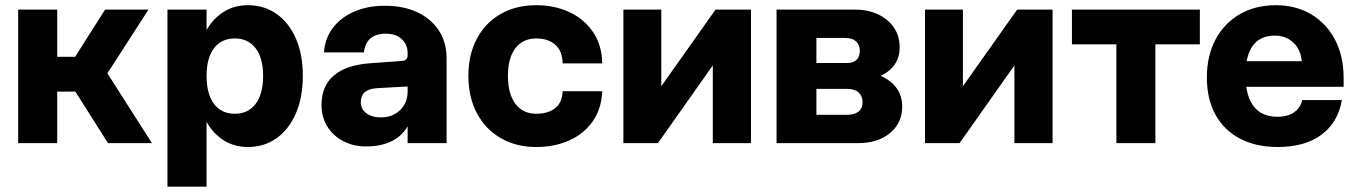

<svg xmlns="http://www.w3.org/2000/svg" viewBox="-20 -536 5084 719"><path d="M220.4 -258.8 373.5 -500H536.1L378.6 -256L378.9 -266.6L549 0H384.5ZM48 -500H194.3V-323.3H326.3L324.6 -193H194.3V0H48Z M607.1 -500V163H753.5V-500ZM713.6 -251.9Q713.6 -172 737.8 -111.9Q762 -51.9 805.8 -18.7Q849.6 14.5 908.4 14.5Q969.8 14.5 1016.1 -18.7Q1062.4 -51.9 1088.2 -111.9Q1114 -172 1114 -251.9Q1114 -331.9 1088.2 -391.3Q1062.4 -450.8 1016.1 -483.6Q969.8 -516.5 908.4 -516.5Q849.6 -516.5 805.8 -483.6Q762 -450.8 737.8 -391.3Q713.6 -331.9 713.6 -251.9ZM965.3 -252Q965.3 -184.3 937.3 -147.1Q909.3 -110 859.4 -110Q809.1 -110 781.3 -147.1Q753.5 -184.3 753.5 -252Q753.5 -318.6 781.3 -355.3Q809.1 -392 859.4 -392Q909.3 -392 937.3 -355.3Q965.3 -318.6 965.3 -252Z M1652.4 -318.5Q1652.4 -377.3 1623.6 -421.4Q1594.7 -465.6 1543.1 -490Q1491.5 -514.4 1422 -514.4Q1356.7 -514.4 1306.6 -492.6Q1256.4 -470.8 1226.5 -431.5Q1196.7 -392.3 1193.2 -339.8H1342.9Q1351.1 -409.9 1424.9 -409.9Q1462.8 -409.9 1484.6 -389.4Q1506.5 -368.9 1506.5 -336.9V0H1652.4ZM1534.6 -186 1506.5 -193.2Q1506.5 -150.6 1478.1 -123.5Q1449.8 -96.4 1406.1 -96.4Q1372.5 -96.4 1351.8 -112Q1331.1 -127.7 1331.1 -153.4Q1331.1 -202.4 1392.2 -205.8L1507.8 -212.3L1506.5 -329.8Q1506.5 -318.4 1500.4 -313.1Q1494.3 -307.9 1478.9 -307.3L1369.6 -299.4Q1278.4 -293.6 1231.2 -254.2Q1184 -214.8 1184 -142.5Q1184 -97.6 1205.6 -62.6Q1227.3 -27.5 1265.2 -7.6Q1303.1 12.4 1351.9 12.4Q1408.1 12.4 1449.1 -8.5Q1490 -29.4 1512.3 -73.3Q1534.6 -117.2 1534.6 -186Z M1734 -252Q1734 -172 1766 -111.9Q1798 -51.9 1855.2 -18.7Q1912.4 14.5 1988.4 14.5Q2057 14.5 2111.6 -10.1Q2166.3 -34.6 2199.3 -81.3Q2232.3 -128.1 2235.3 -194.5H2087.1Q2085 -150.7 2058.3 -130.4Q2031.6 -110 1988.4 -110Q1938.2 -110 1910.2 -147.1Q1882.1 -184.3 1882.1 -252Q1882.1 -318.9 1910.1 -355.4Q1938.1 -392 1988.4 -392Q2032.1 -392 2058.9 -369Q2085.8 -346.1 2087.1 -298.7H2235.3Q2233.9 -367.3 2200.9 -415.8Q2168 -464.4 2112.7 -490.4Q2057.3 -516.5 1988.4 -516.5Q1912.1 -516.5 1854.8 -483.6Q1797.6 -450.8 1765.8 -391.2Q1734 -331.7 1734 -252Z M2456.4 -500H2314.5V0H2443.8L2649.3 -291.1V0H2792.2V-500H2659.5L2456.4 -213.1Z M3152 -106.1H3037.3V-203.3H3152.6Q3180.1 -203.3 3195.1 -189.9Q3210.1 -176.5 3210.1 -152.9Q3210.1 -130.2 3195 -118.2Q3179.8 -106.1 3152 -106.1ZM3152.6 -300.1H3037.3V-393.9H3145.5Q3171.4 -393.9 3185.6 -381.1Q3199.8 -368.3 3199.8 -345.1Q3199.8 -323.9 3187.7 -312Q3175.6 -300.1 3152.6 -300.1ZM3277.7 -252Q3312.9 -268.2 3331 -295.3Q3349.1 -322.3 3349.1 -359.1Q3349.1 -400.8 3327.6 -432.6Q3306.1 -464.5 3268.3 -482.2Q3230.5 -500 3181.4 -500H2888V0H3193Q3267.2 0 3312.9 -37.7Q3358.6 -75.4 3358.6 -136.9Q3358.6 -176.2 3338 -205.3Q3317.4 -234.5 3277.7 -252Z M3585.9 -500H3444V0H3573.3L3778.8 -291.1V0H3921.7V-500H3789L3585.9 -213.1Z M4473.2 -500H3994.2V-370H4160.6V0H4306.7V-370H4473.2Z M4499.5 -245.9Q4499.5 -164.8 4531.6 -106.6Q4563.8 -48.3 4623.4 -16.9Q4683 14.5 4765 14.5Q4867.3 14.5 4929.1 -31.8Q4991 -78 5004.9 -161.3H4856.7Q4849.5 -131.7 4825.8 -115.2Q4802.1 -98.7 4763.7 -98.7Q4704.9 -98.7 4674.6 -138.1Q4644.2 -177.5 4644.2 -254.7Q4644.2 -327.9 4671.8 -365.2Q4699.4 -402.6 4753.2 -402.6Q4795.5 -402.6 4823.2 -376.7Q4850.8 -350.8 4854.9 -306.9H4639.1V-210.9H5011.6V-243Q5011.6 -326.6 4979.1 -387.9Q4946.5 -449.2 4889.3 -482.9Q4832.1 -516.5 4758 -516.5Q4680.7 -516.5 4622.5 -482.7Q4564.3 -448.9 4531.9 -388Q4499.5 -327.1 4499.5 -245.9Z"/></svg>

Font: Overused Grotesk Light
Style: Regular
Weight: 300
Designer: RandomMaerks
Version: Version 0.005